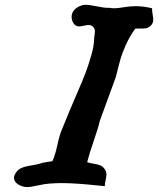

<svg xmlns="http://www.w3.org/2000/svg" viewBox="-20 -761 656 797"><path d="M92.8 15.6Q74.2 15.6 56.2 4.9Q38.1 -5.9 38.1 -23.4Q38.1 -29.3 41 -35.2Q49.8 -53.7 64.5 -61.5Q79.1 -69.3 106.9 -73.7Q134.8 -78.1 146.5 -82Q155.3 -85 163.1 -86.4Q170.9 -87.9 180.7 -89.4Q190.4 -90.8 197.3 -91.8Q209 -116.2 218.3 -159.7Q227.5 -203.1 238.3 -226.6Q243.2 -238.3 252.9 -262.2Q262.7 -286.1 269.5 -302.7Q281.2 -331.1 301.3 -377Q321.3 -422.9 334.5 -457Q347.7 -491.2 359.4 -533.2Q370.1 -568.4 371.1 -603.5Q371.1 -605.5 372.6 -615.7Q374 -626 374 -630.9Q374 -641.6 366.7 -649.4Q359.4 -657.2 347.7 -657.2Q341.8 -657.2 328.1 -654.3Q314.5 -651.4 308.6 -651.4Q293.9 -651.4 285.6 -663.6Q277.3 -675.8 277.3 -690.4Q277.3 -712.9 296.4 -727.1Q315.4 -741.2 336.9 -741.2Q349.6 -741.2 380.4 -734.9Q411.1 -728.5 428.7 -728.5H435.5Q442.4 -726.6 456.1 -726.6Q466.8 -726.6 494.1 -731Q521.5 -735.4 543 -735.4Q576.2 -735.4 611.3 -726.6V-721.7Q611.3 -713.9 613.8 -699.7Q616.2 -685.5 616.2 -679.7Q616.2 -663.1 604 -652.8Q591.8 -642.6 575.2 -642.6H557.6Q546.9 -642.6 541 -641.6Q518.6 -610.4 502.9 -575.7Q487.3 -541 480.5 -517.1Q473.6 -493.2 460.9 -441.4L394.5 -259.8Q387.7 -229.5 369.6 -177.7Q351.6 -126 341.8 -87.9Q351.6 -84 368.2 -81.5Q384.8 -79.1 396 -74.7Q407.2 -70.3 415 -58.6Q421.9 -47.9 421.9 -36.1Q421.9 -29.3 418.5 -13.7Q415 2 415 11.7Q409.2 11.7 378.9 8.3Q348.6 4.9 309.1 2Q269.5 -1 234.4 -1Q216.8 -1 185.5 1Q168 2 137.2 8.8Q106.4 15.6 92.8 15.6Z"/></svg>

Font: Essays1743
Style: Italic
Weight: 500
Italic angle: -10°
Designer: Based on the typeface in a 1743 English translation of the essays of Montaigne.  PostScript/TrueType font designed by Jo
Version: Version 002.100